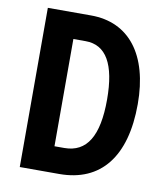

<svg xmlns="http://www.w3.org/2000/svg" viewBox="-81 -781 728 848"><g transform="rotate(10 283.0 -357.0)"><path d="M65 0H242C428 0 530 -128 530 -364C530 -585 430 -714 259 -714H65ZM200 -117V-598H255C347 -598 393 -519 393 -360C393 -197 345 -117 244 -117Z"/></g></svg>

Font: Kathrein 77 Bold Condensed
Style: Regular
Weight: 700
Width: 3
Designer: Lazydogs Typefoundry, based on Open Sans by Ascender Corporation
Foundry: Lazydogs Typefoundry
Version: Version 1.003;PS 001.003;hotconv 1.0.88;makeotf.lib2.5.64775